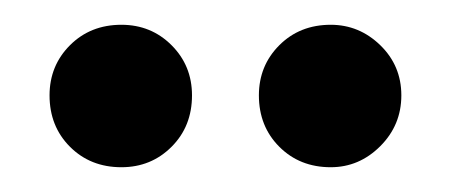

<svg xmlns="http://www.w3.org/2000/svg" viewBox="-20 -775 364 155"><path d="M78 -640Q53 -640 36.5 -656.5Q20 -673 20 -698Q20 -722 36.5 -738.5Q53 -755 78 -755Q102 -755 118.5 -738.5Q135 -722 135 -698Q135 -673 118.5 -656.5Q102 -640 78 -640ZM247 -640Q222 -640 205.5 -656.5Q189 -673 189 -698Q189 -722 205.5 -738.5Q222 -755 247 -755Q270 -755 287 -738.5Q304 -722 304 -698Q304 -674 287 -657Q270 -640 247 -640Z"/></svg>

Font: Plus Jakarta Display Light
Style: Regular
Weight: 300
Designer: Gumpita Rahayu
Foundry: Tokotype Studio
Version: Version 1.000;hotconv 1.0.109;makeotfexe 2.5.65596